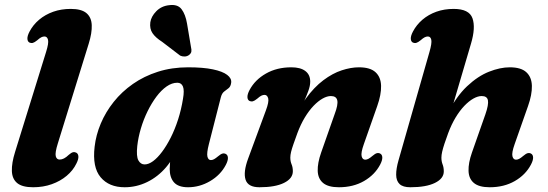

<svg xmlns="http://www.w3.org/2000/svg" viewBox="-20 -756 2251 789"><path d="M344.6 -576.6 217.8 -167.1Q205.6 -128.3 209.1 -114.3Q212.6 -100.3 225.1 -100.3Q233.9 -100.3 243.1 -105Q252.4 -109.8 262.7 -119.8Q272.8 -128.6 279.5 -130.3Q286.2 -132.1 292.8 -128.9Q301.2 -124.9 302.1 -113.4Q303.1 -102 294 -84.1Q280.3 -55.6 254.1 -33.6Q228 -11.6 192.8 0.9Q157.6 13.5 116.1 13.5Q71.4 13.5 50.6 -3.7Q29.8 -21 28.8 -53.4Q27.7 -85.9 41.9 -131.4L169.2 -542Q180.7 -578.3 177.4 -592.2Q174 -606.1 162.8 -606.1Q156.5 -606.1 149.7 -602.8Q142.9 -599.4 132.8 -590.4Q122 -581.6 115 -579.8Q108 -577.9 101.3 -581Q93 -585.3 92.6 -596.9Q92.1 -608.5 101.4 -626.3Q116.1 -654.3 141 -675.2Q165.9 -696.1 198.8 -707.8Q231.7 -719.4 270.7 -719.4Q314.7 -719.4 335.2 -702.1Q355.8 -684.7 357 -652.7Q358.3 -620.6 344.6 -576.6Z M838.3 -163.4Q828.9 -126.5 832.4 -112.3Q835.9 -98.2 846.5 -98.2Q853.1 -98.2 859.7 -101.8Q866.3 -105.4 876.4 -113.9Q887.2 -123.1 894.2 -124.9Q901.2 -126.8 907.9 -123.3Q916.2 -119 916.6 -107.4Q917.1 -95.8 907.8 -78Q886.2 -36.8 843.2 -11.6Q800.3 13.5 752.9 13.5Q712.9 13.5 695.1 -6.5Q677.4 -26.5 677.4 -61.8Q677.4 -74 678.7 -87.6Q680 -101.3 682.8 -117.5Q685.6 -133.7 690.3 -153Q695 -172.3 701.7 -195.7L714.2 -163.3Q696.7 -108.8 662.7 -69Q628.7 -29.2 584.7 -7.9Q540.7 13.5 492.3 13.5Q428 13.5 393.5 -27.6Q359 -68.7 368.8 -152.9Q374.3 -201.3 394.2 -248.5Q414.1 -295.8 447.4 -337.5Q480.7 -379.3 526.3 -411.1Q571.9 -443 629 -461.2Q686 -479.4 752.9 -479.4Q814.8 -479.4 854.8 -471Q894.9 -462.6 913.6 -448.2Q932.4 -433.9 930 -416.1Q928 -400.5 919.2 -393.6Q910.5 -386.7 901.2 -379.8Q892 -372.9 887.7 -356.9ZM544.1 -156.1Q539.5 -113.6 548.7 -96.9Q558 -80.3 574.2 -80.3Q590.8 -80.3 609.2 -93.9Q627.7 -107.6 646.3 -132.6Q665 -157.6 681.9 -191.1Q698.8 -224.7 711.9 -265.2Q724.9 -305.7 732 -350Q738.1 -384.6 731.8 -400.3Q725.5 -416 708.6 -416Q686.5 -416 664.6 -400.7Q642.7 -385.4 622.8 -358.9Q602.9 -332.3 586.4 -298.7Q569.9 -265.1 559 -228.4Q548.1 -191.7 544.1 -156.1ZM748.6 -659.1 765.1 -561Q767.4 -552.5 766.4 -544.5Q765.4 -536.5 756.4 -529.7Q748.6 -524.1 738.5 -523.8Q728.4 -523.6 720.4 -527.5L646.3 -584.1Q619.1 -601.3 606.7 -619.7Q594.3 -638.1 597.7 -664.4Q601.1 -688.1 622.1 -709.7Q643.2 -731.3 675.1 -734.7Q710 -739.4 726.1 -718.2Q742.2 -697 748.6 -659.1Z M1005.5 -341Q997.2 -345.3 996.8 -356.9Q996.3 -368.5 1005.6 -386.3Q1028 -428.3 1073 -453.8Q1117.9 -479.4 1177.3 -479.4Q1214.5 -479.4 1234.6 -464.3Q1254.8 -449.2 1254.8 -420.5Q1254.8 -403.4 1247 -382.2Q1239.3 -361 1228.1 -336.1Q1216.9 -311.2 1205.3 -282.8Q1193.7 -254.5 1186.3 -223L1174.3 -233.1Q1201.6 -302.9 1236.2 -350.3Q1270.8 -397.8 1308.7 -426.2Q1346.6 -454.7 1384.2 -467Q1421.9 -479.4 1455 -479.4Q1501.4 -479.4 1523.2 -459.2Q1545.1 -439.1 1546 -403.2Q1546.9 -367.4 1530.2 -320.2L1475.2 -163.8Q1462.5 -128 1466.1 -113.9Q1469.7 -99.8 1480.8 -99.8Q1487.2 -99.8 1493.9 -103.3Q1500.7 -106.9 1510.8 -115.5Q1521.6 -124.7 1528.6 -126.5Q1535.6 -128.4 1542.3 -124.9Q1550.6 -120.6 1551 -109Q1551.5 -97.4 1542.2 -79.6Q1520.2 -37.6 1475.8 -12Q1431.5 13.5 1372.9 13.5Q1328.9 13.5 1307.8 -4Q1286.7 -21.6 1285.6 -53.8Q1284.6 -86 1299.7 -129.1L1355.2 -287Q1369.9 -325.6 1366 -343.5Q1362.1 -361.3 1339.7 -361.3Q1324.1 -361.3 1305.7 -351Q1287.3 -340.6 1268.5 -321.1Q1249.8 -301.6 1232.7 -273.4Q1215.6 -245.1 1202.1 -209Q1192.5 -182.7 1185.9 -163.7Q1179.3 -144.8 1176.1 -131.6Q1173 -118.5 1173 -108.6Q1173 -93.2 1178.2 -80.8Q1183.4 -68.5 1183.4 -52.2Q1183.4 -22.4 1147.1 -4.4Q1110.8 13.5 1046.2 13.5Q999.4 13.5 989.2 -17.4Q979 -48.4 999.7 -104.4L1072.6 -302.1Q1086 -337.9 1082.1 -352Q1078.2 -366.1 1067 -366.1Q1060.7 -366.1 1053.9 -362.8Q1047.1 -359.4 1037 -350.4Q1026.2 -341.6 1019.2 -339.8Q1012.2 -337.9 1005.5 -341Z M1829.2 -283.6 1915.5 -576.6Q1935.2 -642.8 1921.5 -681.1Q1907.8 -719.4 1844.2 -719.4Q1805.6 -719.4 1773.1 -707.8Q1740.6 -696.1 1716.1 -675.2Q1691.6 -654.3 1676.9 -626.3Q1667.6 -608.5 1668.1 -596.9Q1668.5 -585.3 1676.8 -581Q1683.5 -577.9 1690.5 -579.8Q1697.5 -581.6 1708.3 -590.4Q1718.4 -599.4 1725.2 -602.8Q1732 -606.1 1738.3 -606.1Q1749.5 -606.1 1752.4 -592.2Q1755.2 -578.3 1744.7 -542L1617.7 -97.4Q1607.7 -62.6 1608 -37.7Q1608.2 -12.8 1622.1 0.4Q1636 13.5 1666.1 13.5Q1730.8 13.5 1767.2 -4.3Q1803.7 -22.2 1803.7 -51.6Q1803.7 -68 1798.8 -80.4Q1793.9 -92.8 1793.9 -108.2Q1793.9 -118.6 1797.1 -132.8Q1800.4 -147.1 1806.7 -166.2Q1813.1 -185.3 1821.8 -209Q1835.3 -245.1 1852.4 -273.4Q1869.5 -301.6 1888.2 -321.1Q1907 -340.6 1925.4 -351Q1943.8 -361.3 1959.4 -361.3Q1981.8 -361.3 1985.1 -343.7Q1988.4 -326 1974.9 -287L1919.4 -129.1Q1904.3 -86 1905.4 -53.8Q1906.4 -21.6 1927.5 -4Q1948.6 13.5 1992.6 13.5Q2051.2 13.5 2095.5 -12Q2139.9 -37.6 2161.9 -79.6Q2171.2 -97.4 2170.7 -109Q2170.3 -120.6 2162 -124.9Q2155.3 -128.4 2148.3 -126.5Q2141.3 -124.7 2130.5 -115.5Q2120.4 -106.9 2113.6 -103.3Q2106.9 -99.8 2100.5 -99.8Q2089.4 -99.8 2085.8 -113.9Q2082.2 -128 2094.9 -163.8L2149.9 -320.2Q2166.6 -367.4 2165.7 -403.2Q2164.8 -439.1 2142.9 -459.2Q2121.1 -479.4 2074.7 -479.4Q2035.3 -479.4 1989.5 -461.3Q1943.7 -443.3 1899.2 -401.4Q1854.8 -359.6 1818.5 -287.4Z"/></svg>

Font: Fraunces
Style: Italic
Weight: 900
Italic angle: -16°
Version: Version 1.000;[0bf87f6ff]